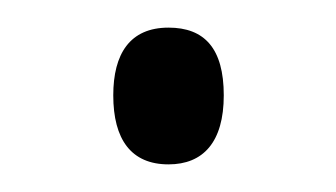

<svg xmlns="http://www.w3.org/2000/svg" viewBox="-20 -112 243 139"><path d="M62 -43C62 -11 75 7 102 7C127 7 142 -9 142 -43C142 -77 128 -92 102 -92C74 -92 62 -73 62 -43Z"/></svg>

Font: Noto Sans Gujarati UI ExtraCondensed Light
Style: Regular
Weight: 300
Width: 2
Designer: Jelle Bosma - Monotype Design Team, Universal Thirst
Foundry: Monotype Imaging Inc.
Version: Version 2.106